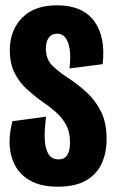

<svg xmlns="http://www.w3.org/2000/svg" viewBox="-20 -692 433 724"><path d="M198 12Q124 12 80 -19.5Q36 -51 22 -107Q8 -163 27 -235L154 -252Q148 -211 148.5 -174Q149 -137 161 -114Q173 -91 201 -91Q244 -91 244 -155Q244 -195 228.5 -222.5Q213 -250 190 -270Q167 -290 142 -307Q112 -328 83 -354Q54 -380 35.5 -416Q17 -452 17 -503Q17 -577 63 -624.5Q109 -672 195 -672Q291 -672 335 -612.5Q379 -553 367 -450L242 -434Q246 -465 244 -495Q242 -525 230 -545Q218 -565 195 -565Q175 -565 164 -550Q153 -535 153 -509Q153 -467 179.5 -442.5Q206 -418 237 -398Q275 -373 308 -342.5Q341 -312 361.5 -270Q382 -228 382 -168Q382 -116 363.5 -75.5Q345 -35 304.5 -11.5Q264 12 198 12Z"/></svg>

Font: Bricolage Grotesque 48pt Condensed Bricolage Grotesque 48pt Condensed Regular
Style: Bold
Weight: 700
Width: 3
Designer: Mathieu Triay
Foundry: Atelier Triay
Version: Version 1.000; ttfautohint (v1.8.4.7-5d5b);gftools[0.9.32]